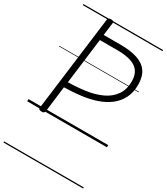

<svg xmlns="http://www.w3.org/2000/svg" viewBox="-295 -1014 1315 1513"><g transform="rotate(30 362.5 -257.5)"><path d="M137 14Q123 14 116.5 9.5Q110 5 111 -6L221 -871Q222 -881 229 -885.5Q236 -890 250 -890Q264 -890 270.5 -885.5Q277 -881 275 -871L260 -754H414Q505 -754 567 -733.5Q629 -713 660.5 -668Q692 -623 692 -549Q692 -480 666 -428Q640 -376 594 -340Q548 -304 485.5 -282Q423 -260 349 -251Q311 -246 271 -243.5Q231 -241 195 -240L166 -5Q164 5 158 9.5Q152 14 137 14ZM202 -290Q226 -290 251 -291.5Q276 -293 302 -295.5Q328 -298 353 -301Q436 -312 500 -341.5Q564 -371 599.5 -422Q635 -473 635 -547Q635 -604 610 -638.5Q585 -673 535.5 -688.5Q486 -704 412 -704H254ZM0 365H725V375H0ZM0 -20H725V0H0ZM0 -505H725V-500H0ZM0 -885H725V-875H0Z"/></g></svg>

Font: Playwrite GB J Guides
Style: Italic
Weight: 400
Italic angle: -7.01216°
Designer: Veronika Burian, José Scaglione
Foundry: TypeTogether
Version: Version 1.003